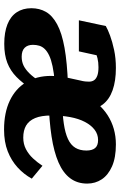

<svg xmlns="http://www.w3.org/2000/svg" viewBox="162 -754 605 970"><g transform="rotate(90 465.0 -269.5)"><path d="M320 -464Q295 -464 274.5 -459Q254 -454 239.5 -446.5Q225 -439 217 -431Q212 -439 215.5 -448Q219 -457 227.5 -464Q236 -471 246 -475.5Q256 -480 265 -479L240 -365H83L112 -501Q129 -511 160 -522.5Q191 -534 233 -543Q275 -552 324 -552Q389 -552 436 -535.5Q483 -519 508.5 -485.5Q534 -452 534 -401V-357L368 -284L387 -371Q391 -387 392 -397Q393 -407 393 -416Q393 -431 386 -441.5Q379 -452 363 -458Q347 -464 320 -464ZM202 12Q144 12 103.5 -4Q63 -20 42.5 -51Q22 -82 22 -125Q22 -166 40.5 -198.5Q59 -231 103 -255Q147 -279 222 -292.5Q297 -306 410 -310L395 -243Q348 -239 315 -232Q282 -225 261 -215Q240 -205 228 -192.5Q216 -180 211.5 -165Q207 -150 207 -133Q207 -106 222 -91Q237 -76 267 -76Q291 -76 310.5 -85Q330 -94 350 -114Q370 -134 392 -168L430 -126Q401 -81 369.5 -50Q338 -19 298 -3.5Q258 12 202 12ZM635 13Q550 13 489 -16Q428 -45 396 -98.5Q364 -152 364 -224Q364 -254 373 -280.5Q382 -307 396.5 -329Q411 -351 428.5 -367.5Q446 -384 462 -393Q480 -431 505.5 -460.5Q531 -490 563 -510.5Q595 -531 632 -541.5Q669 -552 710 -552Q777 -552 821 -532.5Q865 -513 886.5 -480.5Q908 -448 908 -407Q908 -357 881 -321Q854 -285 801 -262Q748 -239 670 -227Q592 -215 490 -212L494 -280Q559 -282 606 -289Q653 -296 683 -310Q713 -324 727 -347Q741 -370 741 -403Q741 -432 728.5 -447Q716 -462 688 -462Q659 -462 636 -444.5Q613 -427 596.5 -395.5Q580 -364 572 -321Q564 -278 564 -226Q564 -175 577 -144Q590 -113 614.5 -98.5Q639 -84 676 -84Q708 -84 734 -97.5Q760 -111 780.5 -133Q801 -155 818 -181L883 -127Q861 -87 826.5 -55.5Q792 -24 745 -5.5Q698 13 635 13Z"/></g></svg>

Font: Roboto Serif 20pt ExtraBold
Style: Italic
Weight: 800
Italic angle: -10°
Version: Version 1.007